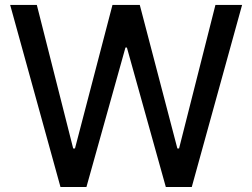

<svg xmlns="http://www.w3.org/2000/svg" viewBox="-20 -747 1008 767"><path d="M325.3 0 481.2 -557.2H486.9L642.4 0H746.1L947.1 -727.3H840.6L695.3 -153.8H688.6L538.4 -727.3H429.3L279.5 -153.8H272.4L127.1 -727.3H20.6L221.6 0Z"/></svg>

Font: Inter 465
Style: Regular
Weight: 400
Designer: Rasmus Andersson
Foundry: rsms
Version: Version 3.019;Glyphs 3.1.2 (3151)